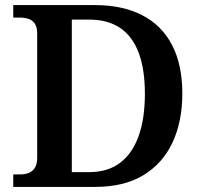

<svg xmlns="http://www.w3.org/2000/svg" viewBox="-20 -734 792 754"><path d="M32 0V-49H59Q78 -49 93 -55Q108 -61 117 -75Q126 -89 126 -114V-602Q126 -628 116.5 -641.5Q107 -655 91.5 -660Q76 -665 56 -665H32V-714H353Q461 -714 538 -674.5Q615 -635 655.5 -557.5Q696 -480 696 -366Q696 -257 657.5 -174.5Q619 -92 543 -46Q467 0 353 0ZM330 -58Q403 -58 451.5 -94.5Q500 -131 524.5 -200Q549 -269 549 -366Q549 -462 524.5 -527Q500 -592 451.5 -624.5Q403 -657 331 -657H262V-58Z"/></svg>

Font: Noto Serif Hebrew SemiBold
Style: Regular
Weight: 600
Version: Version 2.003